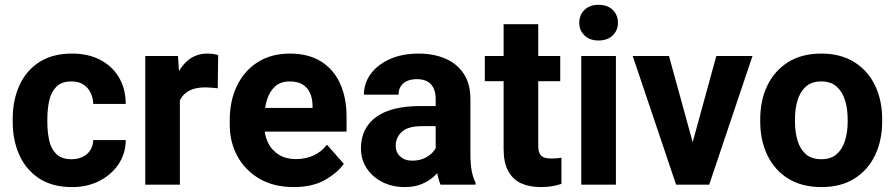

<svg xmlns="http://www.w3.org/2000/svg" viewBox="-20 -758 3674 788"><path d="M276.4 9.8Q194.3 9.8 140.4 -25.9Q86.4 -61.5 59.3 -122.1Q32.2 -182.6 32.2 -257.3V-271Q32.2 -345.7 59.1 -406.2Q85.9 -466.8 140.1 -502.4Q194.3 -538.1 275.9 -538.1Q341.3 -538.1 390.4 -512.9Q439.5 -487.8 467.5 -441.4Q495.6 -395 496.1 -331.5H362.8Q361.8 -356.9 351.6 -377.9Q341.3 -398.9 321.8 -411.4Q302.2 -423.8 273.4 -423.8Q232.9 -423.8 211.4 -402.1Q189.9 -380.4 182.1 -345.5Q174.3 -310.5 174.3 -271V-257.3Q174.3 -216.8 181.9 -181.9Q189.5 -147 211.2 -125.7Q232.9 -104.5 273.9 -104.5Q299.8 -104.5 319.6 -114.3Q339.4 -124 350.6 -141.8Q361.8 -159.7 362.8 -183.1H496.1Q495.6 -127 466.1 -83.5Q436.5 -40 387.2 -15.1Q337.9 9.8 276.4 9.8Z M718.3 0H576.2V-528.3H710.4L718.3 -410.6ZM873.5 -395.5Q862.8 -397 848.4 -398.2Q834 -399.4 822.8 -399.4Q783.7 -399.4 758.3 -386.7Q732.9 -374 720.5 -350.1Q708 -326.2 707 -291L678.2 -300.8Q678.2 -369.6 695.8 -423.1Q713.4 -476.6 747.8 -507.3Q782.2 -538.1 831.5 -538.1Q842.8 -538.1 855.5 -536.4Q868.2 -534.7 875.5 -531.7Z M1185.1 9.8Q1103 9.8 1044.2 -24.9Q985.4 -59.6 954.1 -117.4Q922.9 -175.3 922.9 -246.1V-265.1Q922.9 -344.7 952.9 -406.5Q982.9 -468.3 1038.3 -503.2Q1093.8 -538.1 1169.4 -538.1Q1246.1 -538.1 1297.9 -505.6Q1349.6 -473.1 1376 -414.8Q1402.3 -356.4 1402.3 -278.3V-217.8H983.9V-314.9H1262.7V-326.2Q1262.2 -354 1252.4 -376.2Q1242.7 -398.4 1222.2 -411.1Q1201.7 -423.8 1168.5 -423.8Q1131.8 -423.8 1108.9 -403.1Q1085.9 -382.3 1075.2 -346.7Q1064.5 -311 1064.5 -265.1V-246.1Q1064.5 -204.6 1079.8 -172.9Q1095.2 -141.1 1124.5 -123Q1153.8 -105 1194.3 -105Q1232.9 -105 1265.6 -119.4Q1298.3 -133.8 1321.8 -164.1L1391.1 -85.9Q1366.2 -49.8 1314.7 -20Q1263.2 9.8 1185.1 9.8Z M1768.1 -353Q1768.1 -389.6 1749.3 -411.4Q1730.5 -433.1 1690.4 -433.1Q1667.5 -433.1 1650.6 -425.5Q1633.8 -418 1624.8 -403.8Q1615.7 -389.6 1615.7 -369.6H1473.6Q1473.6 -416 1501.2 -454.1Q1528.8 -492.2 1579.3 -515.1Q1629.9 -538.1 1698.2 -538.1Q1759.3 -538.1 1807.4 -517.6Q1855.5 -497.1 1883.1 -455.6Q1910.6 -414.1 1910.6 -352.1V-128.9Q1910.6 -84 1916 -56.4Q1921.4 -28.8 1931.6 -8.3V0H1788.1Q1778.3 -22 1773.2 -54.9Q1768.1 -87.9 1768.1 -121.6ZM1786.6 -240.2H1710.9Q1654.8 -240.2 1629.4 -217Q1604 -193.8 1604 -159.2Q1604 -133.3 1622.3 -116Q1640.6 -98.6 1672.4 -98.6Q1703.6 -98.6 1726.8 -111.1Q1750 -123.5 1762.7 -141.4Q1775.4 -159.2 1774.9 -174.3L1813 -112.8Q1806.2 -92.8 1792.7 -71.5Q1779.3 -50.3 1758.8 -32Q1738.3 -13.7 1709.2 -2Q1680.2 9.8 1641.6 9.8Q1590.8 9.8 1550 -10.5Q1509.3 -30.8 1485.4 -66.7Q1461.4 -102.5 1461.4 -148.9Q1461.4 -231.9 1523.2 -277.3Q1585 -322.8 1705.6 -322.8H1786.6Z M2279.3 -424.8H1969.7V-528.3H2279.3ZM2189 -658.7V-161.6Q2189 -139.6 2194.8 -127.9Q2200.7 -116.2 2212.9 -111.8Q2225.1 -107.4 2243.2 -107.4Q2255.9 -107.4 2266.4 -108.4Q2276.9 -109.4 2284.2 -110.8V-3.4Q2266.1 2.9 2245.4 6.3Q2224.6 9.8 2198.7 9.8Q2152.3 9.8 2118.4 -5.9Q2084.5 -21.5 2065.7 -56.2Q2046.9 -90.8 2046.9 -146.5V-658.7Z M2436.5 -738.3Q2473.1 -738.3 2494.6 -717.5Q2516.1 -696.8 2516.1 -664.6Q2516.1 -633.3 2494.6 -612.5Q2473.1 -591.8 2436.5 -591.8Q2400.4 -591.8 2378.9 -612.5Q2357.4 -633.3 2357.4 -664.6Q2357.4 -696.8 2378.9 -717.5Q2400.4 -738.3 2436.5 -738.3ZM2507.8 0H2365.7V-528.3H2507.8Z M2919.9 -528.3H3068.4L2890.6 0H2800.3L2804.2 -106.4ZM2841.8 -105.5 2845.2 0H2754.9L2576.7 -528.3H2725.6Z M3100.1 -269Q3100.1 -346.2 3129.4 -407Q3158.7 -467.8 3214.6 -502.9Q3270.5 -538.1 3350.1 -538.1Q3430.7 -538.1 3486.6 -502.9Q3542.5 -467.8 3571.5 -407Q3600.6 -346.2 3600.6 -269V-258.8Q3600.6 -182.1 3571.5 -121.1Q3542.5 -60.1 3486.8 -25.1Q3431.2 9.8 3351.1 9.8Q3271 9.8 3214.8 -25.1Q3158.7 -60.1 3129.4 -121.1Q3100.1 -182.1 3100.1 -258.8ZM3242.7 -258.8Q3242.7 -216.3 3253.2 -181.2Q3263.7 -146 3287.4 -125.2Q3311 -104.5 3351.1 -104.5Q3390.1 -104.5 3413.8 -125.2Q3437.5 -146 3448.2 -181.2Q3459 -216.3 3459 -258.8V-269Q3459 -311 3448.2 -346.2Q3437.5 -381.3 3413.8 -402.6Q3390.1 -423.8 3350.1 -423.8Q3311 -423.8 3287.4 -402.6Q3263.7 -381.3 3253.2 -346.2Q3242.7 -311 3242.7 -269Z"/></svg>

Font: Heebo
Style: Bold
Weight: 700
Designer: Oded Ezer
Foundry: Ezer Type House
Version: Version 3.100